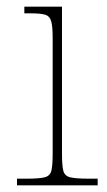

<svg xmlns="http://www.w3.org/2000/svg" viewBox="-20 -556 320 576"><path d="M31 0V-20H61Q97 -20 113.5 -24Q130 -28 134 -43.5Q138 -59 138 -94V-442Q138 -477 133.5 -492.5Q129 -508 115 -512Q101 -516 71 -516H53V-536H166V-94Q166 -59 170 -43.5Q174 -28 191 -24Q208 -20 245 -20H273V0Z"/></svg>

Font: Noto Serif Tibetan Thin
Style: Regular
Weight: 250
Version: Version 2.103